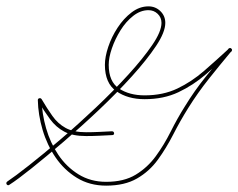

<svg xmlns="http://www.w3.org/2000/svg" viewBox="-27 -578 750 604"><path d="M-6 2Q-9 -3 -4 -7Q20 -23 64.5 -58Q109 -93 164 -140Q219 -187 274.5 -239.5Q330 -292 376.5 -343Q423 -394 452 -436.5Q481 -479 481 -506Q481 -523 469 -534.5Q457 -546 440 -546Q415 -546 392 -528Q369 -510 352 -482.5Q335 -455 325 -426Q315 -397 315 -374Q315 -321 347.5 -299.5Q380 -278 428 -278Q486 -278 531 -299.5Q576 -321 615 -355Q654 -389 693 -425Q697 -429 701 -425Q705 -421 701 -417Q665 -374 630 -330Q595 -286 565 -238Q540 -198 518 -155Q496 -112 469.5 -75.5Q443 -39 404 -16.5Q365 6 307 6Q255 6 215 -18.5Q175 -43 148 -82.5Q121 -122 107 -169.5Q93 -217 92 -263Q92 -268 97 -269Q101 -270 104 -266Q121 -237 138 -213Q155 -189 179.5 -175.5Q204 -162 244 -162Q264 -162 284.5 -163Q305 -164 325 -165Q325 -165 325 -165Q325 -165 325 -165Q331 -165 332 -159Q332 -153 326 -153Q306 -152 285 -151Q264 -150 244 -150Q201 -150 175 -164Q149 -178 130.5 -203Q112 -228 93 -260Q91 -264 98 -266Q104 -268 104 -263Q105 -220 118 -174.5Q131 -129 156.5 -91Q182 -53 220 -29.5Q258 -6 307 -6Q363 -6 400 -28.5Q437 -51 463 -86.5Q489 -122 510 -164Q531 -206 555 -244Q585 -293 620.5 -337Q656 -381 692 -425Q696 -429 700 -424Q705 -420 701 -416Q661 -379 621 -344.5Q581 -310 534.5 -288Q488 -266 428 -266Q375 -266 339 -291Q303 -316 303 -374Q303 -399 313.5 -430.5Q324 -462 343 -491Q362 -520 387 -539Q412 -558 440 -558Q462 -558 477.5 -543Q493 -528 493 -506Q493 -477 464 -433.5Q435 -390 388 -338Q341 -286 285 -233Q229 -180 173.5 -132.5Q118 -85 73 -49Q28 -13 3 3Q-2 7 -6 2Z"/></svg>

Font: FRB American Cursive Thin
Style: Italic
Weight: 100
Italic angle: -25°
Version: Version 2.0;Modular Font Editor K font №1